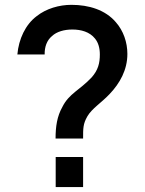

<svg xmlns="http://www.w3.org/2000/svg" viewBox="-20 -754 584 774"><path d="M315 -195.5C315 -236 314.5 -254.5 332.5 -285.5C351 -317 388.5 -339.5 421.5 -374.5C463.5 -418.5 493.5 -472.5 493.5 -536.5C493.5 -583.5 477.5 -630 447 -664.5C405 -714 338.5 -734.5 268 -734.5C218.5 -734.5 166.5 -719.5 128 -689C82.5 -655 55.5 -596.5 50 -534.5H160C159.5 -564.5 168.5 -591 189.5 -608.5C208.5 -626.5 239 -635 271.5 -635C307 -635 341.5 -625.5 363 -598.5C376.5 -582 382.5 -560 382.5 -534.5C382.5 -499.5 375.5 -471 349 -441.5C301 -390.5 258.5 -377 231.5 -323C210 -285 204 -243.5 204 -195.5ZM315 0V-121H204.5V0Z"/></svg>

Font: Manrope SemiBold
Style: Regular
Weight: 600
Designer: Mikhail Sharanda
Foundry: Mikhail Sharanda
Version: Version 4.505